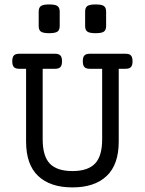

<svg xmlns="http://www.w3.org/2000/svg" viewBox="-20 -817 640 848"><path d="M565.4 -546.4Q565.4 -528.3 558.3 -520.8Q551.3 -513.2 534.7 -513.2H504.4V-191.9Q504.4 -89.8 450.9 -39.6Q397.5 10.7 299.8 10.7Q202.1 10.7 148.7 -39.6Q95.2 -89.8 95.2 -191.9V-513.2H64.9Q48.3 -513.2 41.3 -520.8Q34.2 -528.3 34.2 -546.4Q34.2 -564.5 41.3 -572Q48.3 -579.6 64.9 -579.6H223.1Q239.7 -579.6 246.8 -572Q253.9 -564.5 253.9 -546.4Q253.9 -528.3 246.8 -520.8Q239.7 -513.2 223.1 -513.2H168.5V-201.7Q168.5 -127 200.2 -94.2Q231.9 -61.5 299.8 -61.5Q367.7 -61.5 399.4 -94.2Q431.2 -127 431.2 -201.7V-513.2H376.5Q359.9 -513.2 352.8 -520.8Q345.7 -528.3 345.7 -546.4Q345.7 -564.5 352.8 -572Q359.9 -579.6 376.5 -579.6H534.7Q551.3 -579.6 558.3 -572Q565.4 -564.5 565.4 -546.4ZM243.7 -765.6V-702.1Q243.7 -684.6 233.9 -677.5Q224.1 -670.4 197.3 -670.4Q170.4 -670.4 160.6 -677.5Q150.9 -684.6 150.9 -702.1V-765.6Q150.9 -783.2 160.6 -790.3Q170.4 -797.4 197.3 -797.4Q224.1 -797.4 233.9 -790.3Q243.7 -783.2 243.7 -765.6ZM448.7 -765.6V-702.1Q448.7 -684.6 439 -677.5Q429.2 -670.4 402.3 -670.4Q375.5 -670.4 365.7 -677.5Q356 -684.6 356 -702.1V-765.6Q356 -783.2 365.7 -790.3Q375.5 -797.4 402.3 -797.4Q429.2 -797.4 439 -790.3Q448.7 -783.2 448.7 -765.6Z"/></svg>

Font: Courier Prime
Style: Regular
Weight: 400
Designer: Alan Dague-Greene, Quote-Unquote Apps
Foundry: Quote-Unquote Apps
Version: Version 3.018